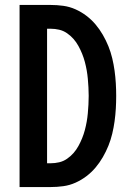

<svg xmlns="http://www.w3.org/2000/svg" viewBox="-20 -755 540 775"><path d="M59 0V-735H185Q210 -735 235.5 -731.5Q261 -728 284.5 -717.5Q308 -707 328.5 -691.5Q349 -676 365.5 -656.5Q382 -637 395 -614.5Q408 -592 417.5 -568.5Q427 -545 433 -520Q439 -495 442.5 -469.5Q446 -444 447.5 -418.5Q449 -393 449 -368Q449 -342 447.5 -316.5Q446 -291 442.5 -265.5Q439 -240 433 -215Q427 -190 417.5 -166.5Q408 -143 395 -120.5Q382 -98 365.5 -78.5Q349 -59 328.5 -43.5Q308 -28 284.5 -17.5Q261 -7 235.5 -3.5Q210 0 185 0ZM170 -96H185Q202 -96 219 -100Q236 -104 250.5 -114Q265 -124 276.5 -137Q288 -150 296.5 -165.5Q305 -181 311.5 -197Q318 -213 322.5 -230Q327 -247 330 -264Q333 -281 334.5 -298Q336 -315 337 -332.5Q338 -350 338 -368Q338 -385 337 -402.5Q336 -420 334.5 -437Q333 -454 330 -471Q327 -488 322.5 -505Q318 -522 311.5 -538Q305 -554 296.5 -569.5Q288 -585 276.5 -598Q265 -611 250.5 -621Q236 -631 219 -635Q202 -639 185 -639H170Z"/></svg>

Font: Iosevka SS08 Regular
Style: Bold
Weight: 700
Monospace: yes
Designer: Belleve Invis
Foundry: Belleve Invis
Version: Version 16.3.4; ttfautohint (v1.8.4)